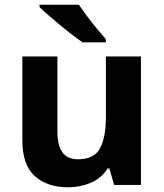

<svg xmlns="http://www.w3.org/2000/svg" viewBox="-20 -786 697 816"><path d="M579 -546V0H465L445 -70H437Q411 -28 365.5 -9Q320 10 269 10Q181 10 128 -37.5Q75 -85 75 -190V-546H224V-227Q224 -169 245 -139Q266 -109 312 -109Q380 -109 405 -155.5Q430 -202 430 -289V-546ZM315 -766Q330 -744 350.5 -716.5Q371 -689 392.5 -663.5Q414 -638 430 -619V-606H331Q312 -619 286.5 -638.5Q261 -658 234.5 -680Q208 -702 185 -722Q162 -742 148 -756V-766Z"/></svg>

Font: Noto Sans Kannada
Style: Bold
Weight: 700
Designer: Jelle Bosma - Monotype Design Team
Foundry: Monotype Imaging Inc.
Version: Version 2.005; ttfautohint (v1.8.4.7-5d5b)